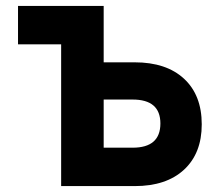

<svg xmlns="http://www.w3.org/2000/svg" viewBox="-20 -630 740 650"><path d="M187 0V-480H41V-610H331V-419H436Q543 -419 603 -363.5Q663 -308 663 -209Q663 -111 603 -55.5Q543 0 436 0ZM331 -130H429Q523 -130 523 -212Q523 -293 429 -293H331Z"/></svg>

Font: Martian Mono SemiBold
Style: Regular
Weight: 600
Monospace: yes
Designer: Roman Shamin
Foundry: Evil Martians
Version: Version 1.000; ttfautohint (v1.8.4.7-5d5b)